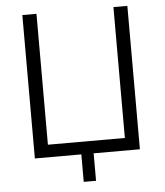

<svg xmlns="http://www.w3.org/2000/svg" viewBox="-57 -760 812 947"><g transform="rotate(-5 349.0 -287.0)"><path d="M319 136V0H89V-710H159V-62H540V-710H609V0H380V136Z"/></g></svg>

Font: Raleway-v4020
Style: Regular
Weight: 400
Designer: Matt McInerney, Pablo Impallari, Rodrigo Fuenzalida
Foundry: Matt McInerney, Pablo Impallari, Rodrigo Fuenzalida
Version: Version 4.020;PS 004.020;hotconv 1.0.88;makeotf.lib2.5.64775